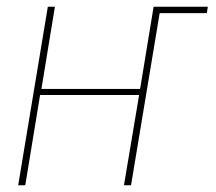

<svg xmlns="http://www.w3.org/2000/svg" viewBox="-20 -550 640 570"><path d="M34 0 122 -530H143L103 -286H396L436 -530H597L594 -511H454L369 0H348L393 -268H99L55 0Z"/></svg>

Font: Iosevka Curly Thin Extended
Style: Italic
Weight: 100
Width: 7
Italic angle: -9°
Monospace: yes
Designer: Belleve Invis
Foundry: Belleve Invis
Version: Version 11.1.0; ttfautohint (v1.8.3)